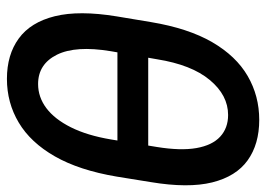

<svg xmlns="http://www.w3.org/2000/svg" viewBox="-128 -638 776 560"><g transform="rotate(90 260.0 -358.0)"><path d="M455.1 -402.3 440.4 -312.5H88.4L103.5 -402.3ZM511.2 -410.2 495.1 -310.5Q476.6 -200.7 436 -129.9Q395.5 -59.1 337.6 -24.7Q279.8 9.8 210 9.8Q139.6 9.8 92.3 -24.7Q44.9 -59.1 27.3 -129.9Q9.8 -200.7 27.8 -310.5L44.4 -410.2Q62.5 -519 103 -588.9Q143.6 -658.7 201.7 -692.4Q259.8 -726.1 329.6 -726.1Q400.4 -726.1 447.5 -692.4Q494.6 -658.7 512 -588.9Q529.3 -519 511.2 -410.2ZM386.7 -293.5 408.7 -427.7Q419.9 -496.6 411.9 -542.7Q403.8 -588.9 378.7 -612.1Q353.5 -635.3 315.4 -635.3Q257.8 -635.3 213.4 -582Q168.9 -528.8 152.8 -427.7L129.4 -293.5Q112.3 -190.9 139.6 -136Q167 -81.1 225.1 -81.1Q263.2 -81.1 295.4 -105.2Q327.6 -129.4 351.3 -176.8Q375 -224.1 386.7 -293.5Z"/></g></svg>

Font: Inter Tight Medium
Style: Italic
Weight: 500
Italic angle: -9.39999°
Designer: Rasmus Andersson
Foundry: rsms
Version: Version 3.004